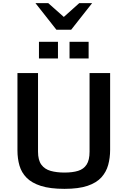

<svg xmlns="http://www.w3.org/2000/svg" viewBox="-20 -1176 803 1208"><path d="M385.7 12.2Q295.4 12.2 237.5 -6.3Q179.7 -24.9 147.5 -57.6Q115.2 -90.3 102.5 -134.3Q89.8 -178.2 89.8 -229.5V-716.3H219.2V-221.7Q219.2 -168.5 240.2 -139.9Q261.2 -111.3 298.8 -100.8Q336.4 -90.3 385.7 -90.3Q436.5 -90.3 471.4 -101.1Q506.3 -111.8 524.9 -140.4Q543.5 -168.9 543.5 -221.7V-716.3H672.9V-233.4Q672.9 -182.6 660.6 -138.2Q648.4 -93.8 617.7 -59.8Q586.9 -25.9 530.8 -6.8Q474.6 12.2 385.7 12.2ZM417.5 -808.1V-913.1H537.6V-808.1ZM225.1 -808.1V-913.1H344.7V-808.1ZM335 -988.8 203.1 -1156.2H283.7L400.9 -1052.2H362.3L478.5 -1156.2H559.6L427.7 -988.8Z"/></svg>

Font: Monda SemiBold
Style: Regular
Weight: 600
Designer: Vernon Adams
Foundry: Vernon Adams
Version: Version 2.200